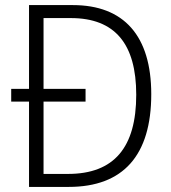

<svg xmlns="http://www.w3.org/2000/svg" viewBox="-20 -734 673 754"><path d="M266 -714H94V-385H24V-335H94V0H250C464 0 574 -124 574 -364C574 -593 467 -714 266 -714ZM258 -663C432 -663 515 -561 515 -362C515 -155 428 -51 247 -51H151V-335H316V-385H151V-663Z"/></svg>

Font: Noto Sans Armenian SemiCondensed Light
Style: Regular
Weight: 300
Width: 4
Designer: Monotype Design Team
Foundry: Monotype Imaging Inc.
Version: Version 2.008